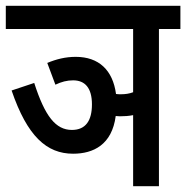

<svg xmlns="http://www.w3.org/2000/svg" viewBox="-22 -642 642 662"><path d="M141 -425 169 -350C190 -360 209 -365 230 -365C271 -365 295 -339 295 -282C295 -227 274 -194 226 -194C170 -194 133 -241 96 -356L18 -330C72 -172 139 -112 230 -112C300 -112 364 -143 377 -242C382 -242 386 -241 391 -241C407 -241 422 -242 437 -245V0H526V-542H600V-622H-2V-542H437V-324C424 -319 410 -317 395 -317C389 -317 383 -317 378 -318C367 -400 319 -446 239 -446C204 -446 172 -438 141 -425Z"/></svg>

Font: Noto Sans Devanagari ExtraCondensed Medium
Style: Regular
Weight: 500
Width: 2
Designer: Jelle Bosma - Monotype Design Team
Foundry: Monotype Imaging Inc.
Version: Version 2.004